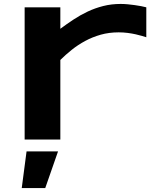

<svg xmlns="http://www.w3.org/2000/svg" viewBox="-20 -708 772 974"><path d="M722.2 -519Q714.8 -521.5 700.9 -525.6Q687 -529.8 668.5 -533.9Q649.9 -538.1 627.7 -541Q605.5 -543.9 582 -543.9Q533.2 -543.9 491 -532Q448.7 -520 412.1 -500.2Q375.5 -480.5 344 -455.3Q312.5 -430.2 286.1 -403.8V0H105V-670.9H286.1V-562Q318.8 -586.4 353.3 -609.1Q387.7 -631.8 425 -649.4Q462.4 -667 503.9 -677.5Q545.4 -688 591.8 -688Q609.4 -688 627.7 -686.3Q646 -684.6 663.3 -682.1Q680.7 -679.7 695.8 -676.8Q710.9 -673.8 722.2 -670.9V-519ZM209.5 246.1H90.3L114.7 60.1H274.4Z"/></svg>

Font: Syncopate
Style: Bold
Weight: 700
Designer: Astigmatic (AOETI)
Foundry: Astigmatic (AOETI)
Version: Version 1.001 2011